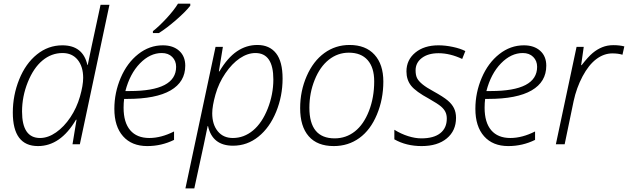

<svg xmlns="http://www.w3.org/2000/svg" viewBox="-20 -786 3421 1046"><path d="M319.8 -539.1Q432.1 -539.1 456.1 -432.1H458Q463.9 -464.4 527.8 -759.8H576.2L415 0H375L397 -133.8H394Q309.6 9.8 187 9.8Q49.8 9.8 49.8 -172.9Q49.8 -267.1 84.7 -353.5Q119.6 -439.9 181.2 -489.5Q242.7 -539.1 319.8 -539.1ZM198.2 -34.2Q241.7 -34.2 285.4 -64.7Q329.1 -95.2 363.5 -146.7Q397.9 -198.2 415.5 -259.5Q433.1 -320.8 433.1 -361.8Q433.1 -423.3 403.1 -460.2Q373 -497.1 320.8 -497.1Q260.3 -497.1 211.4 -456.5Q162.6 -416 131.3 -338.1Q100.1 -260.3 100.1 -178.2Q100.1 -34.2 198.2 -34.2Z M782.2 9.8Q697.8 9.8 650.4 -43.7Q603 -97.2 603 -192.9Q603 -281.2 637.7 -362.3Q672.4 -443.4 733.2 -491.2Q793.9 -539.1 867.2 -539.1Q922.9 -539.1 956.1 -509.3Q989.3 -479.5 989.3 -428.2Q989.3 -339.8 909.4 -293.5Q829.6 -247.1 672.4 -247.1H656.2Q653.3 -225.6 653.3 -199.2Q653.3 -118.7 689.5 -76.4Q725.6 -34.2 793.5 -34.2Q857.9 -34.2 928.2 -69.8V-23.9Q859.9 9.8 782.2 9.8ZM861.3 -497.1Q797.4 -497.1 742.4 -440.7Q687.5 -384.3 663.1 -290H687Q939.5 -290 939.5 -421.9Q939.5 -454.6 918.2 -475.8Q897 -497.1 861.3 -497.1ZM813 -616.2Q845.2 -641.1 886.5 -685.5Q927.7 -730 949.7 -766.1H1016.6V-754.9Q991.7 -722.7 939.7 -677.5Q887.7 -632.3 845.7 -606H813Z M1249.5 7.8Q1137.2 7.8 1113.3 -99.1H1111.3Q1105 -64 1038.6 240.2H990.2L1154.3 -530.8H1194.3L1172.4 -397H1175.3Q1219.7 -471.7 1270.8 -506.3Q1321.8 -541 1382.3 -541Q1448.2 -541 1483.9 -495.8Q1519.5 -450.7 1519.5 -357.9Q1519.5 -262.7 1484.4 -176.8Q1449.2 -90.8 1387.9 -41.5Q1326.7 7.8 1249.5 7.8ZM1371.6 -497.1Q1329.1 -497.1 1286.6 -468.5Q1244.1 -439.9 1207.8 -386.7Q1171.4 -333.5 1153.8 -270.8Q1136.2 -208 1136.2 -168.9Q1136.2 -107.9 1166.3 -71Q1196.3 -34.2 1248.5 -34.2Q1309.1 -34.2 1358.4 -75.2Q1407.7 -116.2 1438.5 -194.1Q1469.2 -272 1469.2 -353Q1469.2 -497.1 1371.6 -497.1Z M1884.3 -541Q1972.2 -541 2020.3 -488Q2068.4 -435.1 2068.4 -341.8Q2068.4 -245.6 2033.4 -161.9Q1998.5 -78.1 1938 -34.2Q1877.4 9.8 1798.3 9.8Q1708.5 9.8 1661.9 -43.7Q1615.2 -97.2 1615.2 -196.8Q1615.2 -290 1650.9 -371.6Q1686.5 -453.1 1747.1 -497.1Q1807.6 -541 1884.3 -541ZM1880.4 -499Q1819.8 -499 1771.5 -460.7Q1723.1 -422.4 1694.3 -350.8Q1665.5 -279.3 1665.5 -199.2Q1665.5 -32.2 1803.2 -32.2Q1865.2 -32.2 1913.3 -70.1Q1961.4 -107.9 1990 -181.4Q2018.6 -254.9 2018.6 -342.8Q2018.6 -418 1982.9 -458.5Q1947.3 -499 1880.4 -499Z M2464.4 -144Q2464.4 -73.7 2414.1 -32Q2363.8 9.8 2277.3 9.8Q2192.9 9.8 2128.4 -26.9V-79.1Q2164.6 -56.6 2203.1 -44.4Q2241.7 -32.2 2275.4 -32.2Q2342.8 -32.2 2378.4 -60.3Q2414.1 -88.4 2414.1 -140.1Q2414.1 -160.6 2406.5 -176.3Q2398.9 -191.9 2382.1 -206.3Q2365.2 -220.7 2317.4 -248Q2245.1 -287.1 2219.7 -319.1Q2194.3 -351.1 2194.3 -397Q2194.3 -459.5 2242.4 -499.3Q2290.5 -539.1 2369.1 -539.1Q2405.8 -539.1 2446.5 -530.5Q2487.3 -522 2515.1 -507.8L2498 -464.8Q2431.6 -496.1 2369.1 -496.1Q2312.5 -496.1 2278.3 -470.2Q2244.1 -444.3 2244.1 -402.8Q2244.1 -376 2252.4 -359.9Q2260.7 -343.8 2282 -326.4Q2303.2 -309.1 2340.3 -289.1Q2396 -258.3 2419.2 -238.5Q2442.4 -218.8 2453.4 -196.3Q2464.4 -173.8 2464.4 -144Z M2749 9.8Q2664.6 9.8 2617.2 -43.7Q2569.8 -97.2 2569.8 -192.9Q2569.8 -281.2 2604.5 -362.3Q2639.2 -443.4 2700 -491.2Q2760.7 -539.1 2834 -539.1Q2889.6 -539.1 2922.9 -509.3Q2956.1 -479.5 2956.1 -428.2Q2956.1 -339.8 2876.2 -293.5Q2796.4 -247.1 2639.2 -247.1H2623Q2620.1 -225.6 2620.1 -199.2Q2620.1 -118.7 2656.2 -76.4Q2692.4 -34.2 2760.3 -34.2Q2824.7 -34.2 2895 -69.8V-23.9Q2826.7 9.8 2749 9.8ZM2828.1 -497.1Q2764.2 -497.1 2709.2 -440.7Q2654.3 -384.3 2629.9 -290H2653.8Q2906.2 -290 2906.2 -421.9Q2906.2 -454.6 2885 -475.8Q2863.8 -497.1 2828.1 -497.1Z M3321.3 -540Q3355 -540 3381.3 -533.2L3371.1 -487.8Q3348.1 -495.1 3315.9 -495.1Q3270 -495.1 3228.5 -463.9Q3187 -432.6 3153.8 -370.1Q3120.6 -307.6 3105 -234.9L3056.2 0H3008.3L3121.1 -530.8H3160.2L3146 -431.2H3148.9Q3184.6 -477.1 3209 -497.3Q3233.4 -517.6 3261 -528.8Q3288.6 -540 3321.3 -540Z"/></svg>

Font: TypoPRO Open Sans
Style: Italic
Weight: 300
Italic angle: -12°
Foundry: Ascender Corporation
Version: Version 1.10